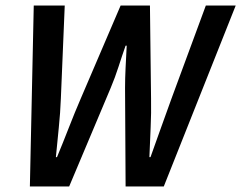

<svg xmlns="http://www.w3.org/2000/svg" viewBox="-20 -674 872 694"><path d="M88 0 102 -654H214L200 -318Q198 -266 192.5 -212.5Q187 -159 182 -106H186Q208 -159 229 -213Q250 -267 272 -318L416 -654H522L526 -318Q527 -266 524.5 -212.5Q522 -159 520 -106H524Q543 -159 562 -212.5Q581 -266 600 -318L724 -654H832L572 0H434L432 -356Q432 -390 434 -430.5Q436 -471 438 -509H434Q421 -472 408.5 -433Q396 -394 380 -356L230 0Z"/></svg>

Font: Source Sans 3 Semibold
Style: Italic
Weight: 600
Italic angle: -11°
Designer: Paul D. Hunt
Foundry: Adobe
Version: Version 3.052;hotconv 1.1.0;makeotfexe 2.6.0